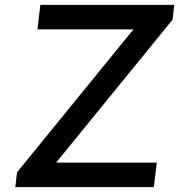

<svg xmlns="http://www.w3.org/2000/svg" viewBox="-20 -770 737 790"><path d="M211 -101H625L613 0H43L50 -61L529 -649H134L146 -750H697L690 -689Z"/></svg>

Font: Orkney Medium
Style: MediumItalic
Weight: 500
Designer: Samuel Oakes and Alfredo Marco Pradil
Foundry: Alfredo Marco Pradil
Version: 1.0; ttfautohint (v1.5)